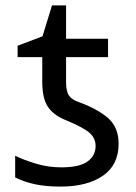

<svg xmlns="http://www.w3.org/2000/svg" viewBox="-20 -679 503 709"><path d="M204 10Q148 10 107.5 1Q67 -8 36 -24V-104Q68 -88 113.5 -74.5Q159 -61 206 -61Q273 -61 303 -82.5Q333 -104 333 -140Q333 -169 310 -189Q287 -209 219 -237Q176 -255 156 -286Q136 -317 136 -378V-468H45V-510L137 -545L172 -659H224V-536H379V-468H224V-376Q224 -342 234.5 -326.5Q245 -311 271 -302Q340 -277 379 -243Q418 -209 418 -148Q418 -70 360 -30Q302 10 204 10Z"/></svg>

Font: RS Noto Sans
Style: Regular
Weight: 400
Designer: Monotype Design Team
Foundry: Monotype Imaging Inc.
Version: Version 3.10